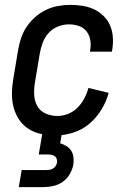

<svg xmlns="http://www.w3.org/2000/svg" viewBox="-20 -548 540 788"><path d="M207 8Q178 8 149.5 2Q121 -4 98 -18.5Q75 -33 59.5 -55.5Q44 -78 36.5 -105Q29 -132 29 -161.5Q29 -191 34 -221L54 -341Q58 -365 66 -390Q74 -415 89 -437.5Q104 -460 124.5 -478Q145 -496 169 -507.5Q193 -519 218.5 -523.5Q244 -528 269 -528Q294 -528 319 -524Q344 -520 365.5 -510Q387 -500 404.5 -483Q422 -466 431.5 -444Q441 -422 443 -397Q445 -372 441 -346L439 -336H349L350 -342Q354 -363 350.5 -383.5Q347 -404 335 -419.5Q323 -435 303.5 -441.5Q284 -448 262 -448Q240 -448 217.5 -439Q195 -430 179 -412Q163 -394 155 -372Q147 -350 143 -327L123 -207Q119 -182 120.5 -157Q122 -132 133.5 -112Q145 -92 167.5 -82Q190 -72 215 -72Q237 -72 259 -80.5Q281 -89 298 -106Q315 -123 326 -144Q337 -165 343 -187L426 -167Q417 -132 396.5 -98.5Q376 -65 346.5 -40Q317 -15 280 -3.5Q243 8 207 8ZM57 220 69 150H169Q176 150 183 149Q190 148 197 144Q204 140 208.5 133Q213 126 214 119Q215 112 213 105Q211 98 206 94Q201 90 193.5 88Q186 86 179 86H139L166 -72H246L227 40Q240 44 252.5 51.5Q265 59 272.5 71Q280 83 281.5 98Q283 113 281 128Q277 148 266 167Q255 186 237 198.5Q219 211 198 215.5Q177 220 157 220Z"/></svg>

Font: Iosevka Term Curly Medium
Style: Italic
Weight: 500
Italic angle: -9°
Designer: Belleve Invis
Foundry: Belleve Invis
Version: Version 32.3.0